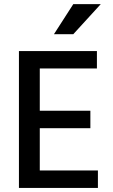

<svg xmlns="http://www.w3.org/2000/svg" viewBox="-20 -925 554 945"><path d="M175.8 -85.9V-293.9H424.8V-379.9H175.8V-587.9H457V-673.8H73.2V0H461.9V-85.9ZM340.8 -904.8 245.6 -756.8H340.8L476.1 -904.8Z"/></svg>

Font: FAU Chimera Medium
Style: Regular
Weight: 500
Version: Version 1.002;hotconv 1.0.117;makeotfexe 2.5.65602